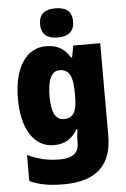

<svg xmlns="http://www.w3.org/2000/svg" viewBox="-65 -915 729 1108"><g transform="rotate(-5 299.5 -361.0)"><path d="M298 -869C241 -869 203 -848 203 -784C203 -722 242 -700 298 -700C354 -700 394 -722 394 -784C394 -848 355 -869 298 -869ZM226 -656C113 -656 38 -552 38 -368C38 -186 111 -83 222 -83C291 -83 331 -115 359 -163H365C361 -139 359 -111 359 -92V-83C359 -25 321 2 250 2C177 2 126 -11 62 -40V111C119 137 179 147 259 147C451 147 539 57 539 -110V-646H383L370 -578H364C334 -628 294 -656 226 -656ZM291 -511C350 -511 368 -465 368 -374V-349C368 -267 348 -228 293 -228C245 -228 221 -270 221 -365C221 -462 245 -511 291 -511Z"/></g></svg>

Font: Noto Sans Kannada UI SemiCondensed Black
Style: Regular
Weight: 900
Width: 4
Designer: Jelle Bosma - Monotype Design Team
Foundry: Monotype Imaging Inc.
Version: Version 2.005